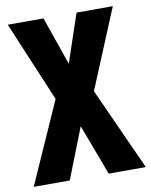

<svg xmlns="http://www.w3.org/2000/svg" viewBox="-81 -775 658 835"><g transform="rotate(-10 247.5 -357.0)"><path d="M495 0H331L247 -224L159 0H0L160 -360L11 -714H169L243 -501L315 -714H475L330 -364Z"/></g></svg>

Font: Noto Sans Ethiopic ExtraCondensed ExtraBold
Style: Regular
Weight: 800
Width: 2
Designer: Monotype Design Team
Foundry: Monotype Imaging Inc.
Version: Version 2.102; ttfautohint (v1.8.4.7-5d5b)